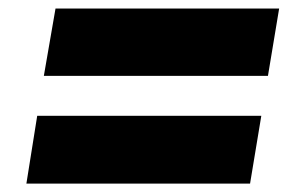

<svg xmlns="http://www.w3.org/2000/svg" viewBox="-20 -521 710 451"><path d="M83 -342.8 110.4 -501H635.7L609.4 -342.8ZM42 -89.8 67.4 -249H593.8L567.4 -89.8Z"/></svg>

Font: Inter Tight Black
Style: Italic
Weight: 900
Italic angle: -9.39999°
Designer: Rasmus Andersson
Foundry: rsms
Version: Version 3.004; ttfautohint (v1.8.4.7-5d5b)